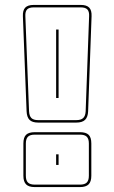

<svg xmlns="http://www.w3.org/2000/svg" viewBox="-20 -750 464 780"><path d="M338 -298Q337 -274 325.5 -263Q314 -252 290 -252H135Q111 -252 100 -263Q89 -274 88 -298L73 -684Q72 -708 82.5 -719Q93 -730 117 -730H308Q332 -730 342.5 -719Q353 -708 352 -684ZM290 -262Q309 -262 318 -270.5Q327 -279 328 -298L342 -684Q343 -703 335 -711.5Q327 -720 308 -720H117Q98 -720 90 -711.5Q82 -703 83 -684L98 -298Q99 -279 107.5 -270.5Q116 -262 135 -262ZM208 -630H218V-352H208ZM351 -36Q351 -12 340 -1Q329 10 305 10H121Q97 10 86 -1Q75 -12 75 -36V-167Q75 -192 86 -202.5Q97 -213 121 -213H305Q329 -213 340 -202.5Q351 -192 351 -167ZM305 0Q324 0 332.5 -8.5Q341 -17 341 -36V-167Q341 -186 332.5 -194.5Q324 -203 305 -203H121Q102 -203 93.5 -194.5Q85 -186 85 -167V-36Q85 -17 93.5 -8.5Q102 0 121 0ZM218 -80H208V-123H218Z"/></svg>

Font: Bungee Outline
Style: Regular
Weight: 400
Designer: David Jonathan Ross
Foundry: David Jonathan Ross
Version: Version 1.001;PS 1.0;hotconv 1.0.72;makeotf.lib2.5.5900